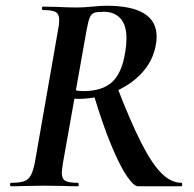

<svg xmlns="http://www.w3.org/2000/svg" viewBox="-20 -648 675 668"><path d="M19 -12Q49 -12 64 -17.5Q79 -23 87 -37.5Q95 -52 101 -81L182 -544Q186 -563 186 -578Q186 -599 174 -606Q162 -613 130 -613Q126 -613 126 -619Q126 -625 130 -625L178 -624Q218 -622 244 -622Q261 -622 275.5 -623Q290 -624 301 -625Q330 -628 351 -628Q525 -628 525 -520Q525 -506 522 -491Q512 -435 472 -392.5Q432 -350 373.5 -327Q315 -304 250 -304Q231 -304 227 -306L233 -337Q239 -334 250 -332.5Q261 -331 270 -331Q336 -331 370.5 -363Q405 -395 416 -469Q420 -492 420 -514Q420 -562 398.5 -584.5Q377 -607 342 -607Q318 -607 308 -603.5Q298 -600 292.5 -587.5Q287 -575 281 -542L199 -81Q195 -53 195 -47Q195 -26 207 -19Q219 -12 250 -12Q254 -12 254 -6Q254 0 251 0Q220 0 203 -1L136 -2L67 -1Q50 0 19 0Q15 0 15 -6Q15 -12 19 -12ZM305 -322 386 -349Q435 -222 472.5 -149Q510 -76 543 -44Q576 -12 611 -12Q614 -12 614 -6Q614 0 611 0H460Q446 0 422.5 -33.5Q399 -67 368.5 -139.5Q338 -212 305 -322Z"/></svg>

Font: Cormorant Garamond
Style: Bold Italic
Weight: 700
Italic angle: -10°
Designer: Christian Thalmann (Catharsis Fonts)
Foundry: Catharsis Fonts
Version: Version 4.000